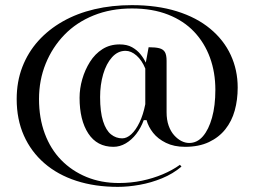

<svg xmlns="http://www.w3.org/2000/svg" viewBox="-20 -626 992 748"><path d="M494 -606Q592 -606 669 -582Q746 -558 799 -514Q852 -470 879 -411.5Q906 -353 906 -285Q906 -237 894.5 -195.5Q883 -154 858 -122.5Q833 -91 794 -72.5Q755 -54 701 -54Q658 -54 626.5 -69.5Q595 -85 576.5 -108.5Q558 -132 551 -158H540Q529 -128 511 -104.5Q493 -81 470 -67.5Q447 -54 422 -54Q358 -54 324 -106Q290 -158 290 -245Q290 -281 300.5 -317.5Q311 -354 330.5 -385Q350 -416 379 -434.5Q408 -453 446 -453Q475 -453 494.5 -442Q514 -431 527 -415Q540 -399 548 -382L559 -442Q586 -442 601 -438Q616 -434 622.5 -423Q629 -412 629 -389V-189Q629 -159 637 -136.5Q645 -114 658.5 -99Q672 -84 687 -76.5Q702 -69 717 -69Q748 -69 770.5 -95Q793 -121 806 -167.5Q819 -214 819 -276Q819 -344 798 -401.5Q777 -459 736.5 -502Q696 -545 635 -569Q574 -593 494 -593Q412 -593 345 -566Q278 -539 231 -490.5Q184 -442 158 -378Q132 -314 132 -240Q132 -166 154.5 -105.5Q177 -45 218.5 -2.5Q260 40 317 63.5Q374 87 443 87Q490 87 533 78Q576 69 614 53Q652 37 681 16L687 23Q654 51 611.5 68.5Q569 86 524 94Q479 102 439 102Q350 102 277.5 78.5Q205 55 153 10Q101 -35 73 -98Q45 -161 45 -240Q45 -308 67 -365Q89 -422 129 -466.5Q169 -511 224.5 -542.5Q280 -574 348 -590Q416 -606 494 -606ZM456 -87Q474 -87 491.5 -103Q509 -119 523.5 -149Q538 -179 546 -220V-359Q533 -391 512 -409.5Q491 -428 469 -428Q439 -428 416.5 -403Q394 -378 382 -337Q370 -296 370 -248Q370 -190 381.5 -154Q393 -118 412.5 -102.5Q432 -87 456 -87Z"/></svg>

Font: Kalnia
Style: Regular
Weight: 400
Designer: Frida Medrano
Foundry: Frida Medrano
Version: Version 1.105